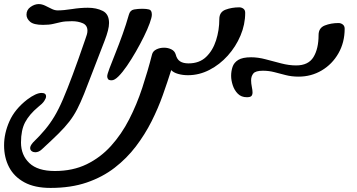

<svg xmlns="http://www.w3.org/2000/svg" viewBox="-196 -394 1751 942"><path d="M-23 353Q-33 353 -40.5 347.5Q-48 342 -48 332Q-48 321 -34 305Q0 272 25 242Q50 212 71 177Q92 142 113 93Q134 44 160.5 -27Q187 -98 222 -200Q227 -214 230 -224Q233 -234 233 -243Q233 -270 210 -280Q187 -290 157 -290Q123 -290 103 -285.5Q83 -281 64 -276.5Q45 -272 15 -272Q-31 -272 -48.5 -287.5Q-66 -303 -66 -322Q-66 -346 -46 -360Q-26 -374 -6 -374Q9 -374 25 -366.5Q41 -359 56.5 -351Q72 -343 87 -343Q116 -343 157 -349.5Q198 -356 235 -356Q277 -356 308 -340.5Q339 -325 339 -281Q339 -265 333.5 -243.5Q328 -222 318 -196Q282 -104 258 -40.5Q234 23 216.5 66.5Q199 110 182.5 142Q166 174 144 202.5Q122 231 90 262.5Q58 294 9 339Q-6 353 -23 353Z M352 0Q338 0 334 -6Q330 -12 330 -20Q330 -29 341.5 -59.5Q353 -90 370.5 -133.5Q388 -177 405.5 -226Q423 -275 436 -321Q442 -344 461.5 -347.5Q481 -351 502 -351Q522 -351 535.5 -347.5Q549 -344 549 -322Q549 -309 538.5 -280Q528 -251 510 -214.5Q492 -178 470.5 -140.5Q449 -103 427 -71Q405 -39 385.5 -19.5Q366 0 352 0Z M52 528Q-26 528 -76.5 500.5Q-127 473 -151.5 426Q-176 379 -176 319Q-176 260 -149.5 200.5Q-123 141 -62 94Q-19 62 8 62Q30 62 30 79Q30 88 21 101.5Q12 115 -9 131Q-52 167 -72.5 205.5Q-93 244 -93 305Q-93 367 -52 406Q-11 445 73 445Q161 445 229 412Q297 379 348.5 322Q400 265 437.5 192Q475 119 502 37Q529 -45 550 -127Q554 -143 571 -151.5Q588 -160 609 -160Q628 -160 644.5 -152Q661 -144 666 -127Q672 -103 687.5 -93Q703 -83 729 -83Q782 -83 815 -114.5Q848 -146 864 -196Q880 -246 880 -300Q880 -335 910.5 -346.5Q941 -358 978 -358Q989 -358 998 -351.5Q1007 -345 1007 -331Q1007 -274 984 -219.5Q961 -165 921.5 -121Q882 -77 831.5 -51Q781 -25 726 -25Q700 -25 677.5 -31.5Q655 -38 644 -50Q626 7 603 72Q580 137 547.5 201.5Q515 266 470.5 324.5Q426 383 366.5 429Q307 475 229.5 501.5Q152 528 52 528Z M1015 83Q988 83 971 66Q954 49 946 24.5Q938 0 938 -22Q938 -45 945 -66Q952 -87 973 -100Q994 -113 1036 -113Q1070 -113 1107.5 -103Q1145 -93 1183.5 -83Q1222 -73 1257 -73Q1317 -73 1342 -114Q1367 -155 1367 -222Q1367 -257 1397.5 -269Q1428 -281 1465 -281Q1476 -281 1485.5 -274Q1495 -267 1495 -253Q1495 -186 1464.5 -132.5Q1434 -79 1382.5 -48.5Q1331 -18 1269 -18Q1235 -18 1206 -25.5Q1177 -33 1150 -40Q1123 -47 1094 -47Q1058 -47 1047 -33.5Q1036 -20 1036 0Q1036 15 1039.5 32Q1043 49 1043 59Q1043 71 1037.5 77Q1032 83 1015 83Z"/></svg>

Font: Solitreo
Style: Regular
Weight: 400
Designer: Nathan Gross, Bryan Kirschen, Binghamton University
Foundry: Eli Heuer
Version: Version 1.100; ttfautohint (v1.8.4.7-5d5b)